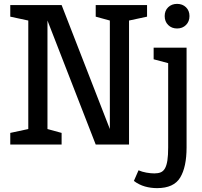

<svg xmlns="http://www.w3.org/2000/svg" viewBox="-20 -746 1044 991"><path d="M547 -80V-640L474 -660V-720H739V-660L646 -640V0H474L225 -640V-80L298 -60V0H33V-60L126 -80V-640L33 -660V-720H298ZM943 15Q943 116 910 170.5Q877 225 791 225Q758 225 728 216.5Q698 208 671 188L695 133Q713 141 735.5 145Q758 149 777 149Q796 149 809.5 143.5Q823 138 831.5 123Q840 108 844 82Q848 56 848 15V-420L773 -440V-500H943ZM894 -599Q866 -599 848 -617Q830 -635 830 -663Q830 -691 848 -708.5Q866 -726 894 -726Q922 -726 940 -708.5Q958 -691 958 -663Q958 -635 940 -617Q922 -599 894 -599Z"/></svg>

Font: Hermeneus One
Style: Regular
Weight: 400
Designer: Rodrigo Fuenzalida, Pablo Impallari
Foundry: Pablo Impallari, Rodrigo Fuenzalida
Version: Version 1.002; ttfautohint (v0.93) -l 8 -r 50 -G 200 -x 14 -